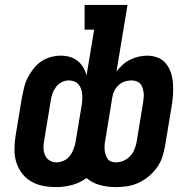

<svg xmlns="http://www.w3.org/2000/svg" viewBox="-20 -755 790 783"><path d="M210 8Q182 8 156 3Q130 -2 108 -14.5Q86 -27 70.5 -47Q55 -67 47 -91.5Q39 -116 39 -143.5Q39 -171 43 -198L70 -361Q74 -381 79 -401Q84 -421 94 -440Q104 -459 117.5 -476Q131 -493 149 -505Q167 -517 187.5 -522.5Q208 -528 228 -528Q247 -528 264.5 -523Q282 -518 296 -507Q310 -496 319 -481Q328 -466 333 -448L364 -634H325V-735H500L455 -463Q466 -478 480.5 -491Q495 -504 511.5 -512Q528 -520 545.5 -524Q563 -528 580 -528Q603 -528 623.5 -520Q644 -512 657.5 -495Q671 -478 677.5 -457Q684 -436 685.5 -413.5Q687 -391 685.5 -368Q684 -345 680 -322L653 -159Q649 -136 641.5 -113.5Q634 -91 619.5 -71Q605 -51 585.5 -35Q566 -19 544 -9Q522 1 498.5 4.5Q475 8 452 8H451Q418 8 387 -0.5Q356 -9 333 -29Q306 -9 273.5 -0.5Q241 8 210 8ZM453 -93Q469 -93 484 -99.5Q499 -106 510.5 -118Q522 -130 528 -145Q534 -160 537 -175L564 -339Q565 -349 566 -359Q567 -369 565.5 -379Q564 -389 561 -398Q558 -407 551.5 -414Q545 -421 535.5 -424Q526 -427 516 -427Q502 -427 488.5 -422.5Q475 -418 464 -408Q453 -398 446.5 -385Q440 -372 438 -358L409 -181Q407 -171 406.5 -161Q406 -151 407 -141.5Q408 -132 411 -123Q414 -114 419.5 -106.5Q425 -99 434 -96Q443 -93 453 -93ZM210 -93Q225 -93 239.5 -99.5Q254 -106 264 -118.5Q274 -131 279.5 -146Q285 -161 288 -175L313 -325Q315 -337 315.5 -348.5Q316 -360 315 -371Q314 -382 310.5 -392.5Q307 -403 300 -411Q293 -419 282.5 -423Q272 -427 260 -427Q246 -427 232 -420Q218 -413 208.5 -400.5Q199 -388 194 -373.5Q189 -359 187 -345L160 -181Q157 -166 157.5 -150.5Q158 -135 164 -121.5Q170 -108 182.5 -100.5Q195 -93 210 -93Z"/></svg>

Font: Iosevka Etoile
Style: Bold Italic
Weight: 700
Italic angle: -9°
Designer: Belleve Invis
Foundry: Belleve Invis
Version: Version 28.1.0; ttfautohint (v1.8.4)